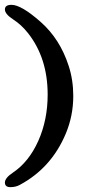

<svg xmlns="http://www.w3.org/2000/svg" viewBox="-33 -729 352 794"><path d="M14.6 -709Q55.2 -709 135.3 -638.2Q215.3 -567.4 251 -456.5Q270 -398.4 270 -332Q270 -250 238.8 -175.8Q179.2 -34.2 48.8 35.6Q32.2 44.9 9.8 44.9Q-12.7 44.9 -12.7 25.9Q-12.7 6.8 21 -15.6Q86.9 -60.1 125.5 -146.7Q164.1 -233.4 164.1 -337.9Q164.1 -488.8 83 -591.8Q55.7 -626.5 21.5 -648.7Q-12.7 -670.9 -12.7 -689.9Q-12.7 -709 14.6 -709Z"/></svg>

Font: Corben
Style: Regular
Weight: 400
Designer: vernon adams
Foundry: vernon adams
Version: Version 1.101